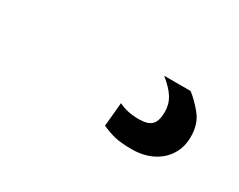

<svg xmlns="http://www.w3.org/2000/svg" viewBox="-45 -162 690 555"><g transform="rotate(30 300.0 115.5)"><path d="M407.5 231Q372 231 351.2 226Q330.5 221 307 210.5L314.5 131Q327 137.5 343.8 141.5Q360.5 145.5 382 145.5Q412 145.5 424.5 132.8Q437 120 437 89.5Q437 64.5 424.5 44Q412 23.5 383 0H471Q493.5 17 515.8 44.5Q538 72 538 114.5Q538 150 521 176.2Q504 202.5 474.5 216.8Q445 231 407.5 231Z"/></g></svg>

Font: Spline Sans Mono Medium
Style: Italic
Weight: 500
Italic angle: -4°
Monospace: yes
Designer: Eben Sorkin, Mirko Velimirovic
Foundry: Sorkin Type
Version: Version 1.004